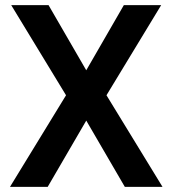

<svg xmlns="http://www.w3.org/2000/svg" viewBox="-20 -731 673 751"><path d="M464.4 -710.9H610.4L396.5 -358.4L615.7 0H468.3L317.4 -259.3L166.5 0H19L238.3 -358.4L23.9 -710.9H169.9L317.4 -456.1Z"/></svg>

Font: Heebo Medium
Style: Regular
Weight: 500
Designer: Oded Ezer
Foundry: Meir Sadan
Version: Version 2.001; ttfautohint (v1.5.14-ce02) -l 8 -r 50 -G 200 